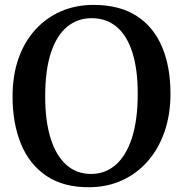

<svg xmlns="http://www.w3.org/2000/svg" viewBox="-20 -772 765 803"><path d="M356.5 11Q247 12.5 175 -35.8Q103 -84 67.8 -170Q32.5 -256 32.5 -368Q32.5 -456 57.2 -526.8Q82 -597.5 127.8 -647.8Q173.5 -698 235.2 -724.8Q297 -751.5 370.5 -751.5Q479.5 -751.5 550.8 -705.8Q622 -660 657.5 -576.5Q693 -493 693 -380.5Q693 -293 668.2 -221.5Q643.5 -150 598.2 -98.2Q553 -46.5 491.5 -18.2Q430 10 356.5 11ZM361 -44.5Q420 -44.5 463.8 -82.5Q507.5 -120.5 531.8 -195.2Q556 -270 556 -380.5Q556 -482.5 533.5 -553Q511 -623.5 467.8 -659.8Q424.5 -696 363.5 -696Q304.5 -696 260.8 -660Q217 -624 193 -551.5Q169 -479 169 -368.5Q169 -266.5 191.5 -194Q214 -121.5 257 -83Q300 -44.5 361 -44.5Z"/></svg>

Font: Merriweather SemiBold
Style: Regular
Weight: 600
Version: Version 2.100